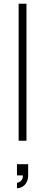

<svg xmlns="http://www.w3.org/2000/svg" viewBox="-20 -755 242 1030"><path d="M122 0V-735H80V0ZM71 255C97.5 255 131 234.5 131 186V126H71V186H102C102.5 188 102.5 190 102.5 192C102.5 212 84.5 225 71 225Z"/></svg>

Font: Vela Sans ExtLt
Style: Regular
Weight: 200
Designer: Principal design: Mikhail Sharanda - project Manrope.
Design modification: Ravid Balaliev
Foundry: Mikhail Sharanda
Version: Version 1.001